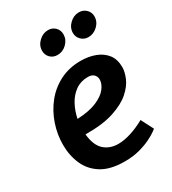

<svg xmlns="http://www.w3.org/2000/svg" viewBox="-178 -810 822 917"><g transform="rotate(-30 233.0 -351.5)"><path d="M294 -510Q337 -510 373 -496.5Q409 -483 430.5 -455.5Q452 -428 452 -384Q452 -359 438.5 -326.5Q425 -294 390.5 -263.5Q356 -233 295 -213Q234 -193 139 -194Q145 -132 175.5 -104Q206 -76 253 -76Q285 -76 323 -88Q361 -100 401 -122L436 -54Q436 -54 422.5 -44Q409 -34 383 -21Q357 -8 320.5 2Q284 12 238 12Q160 12 112.5 -17Q65 -46 43 -95.5Q21 -145 21 -204Q21 -261 39.5 -315.5Q58 -370 93 -414Q128 -458 179 -484Q230 -510 294 -510ZM285 -426Q246 -426 217 -405.5Q188 -385 169.5 -351Q151 -317 143 -277Q209 -280 250 -297.5Q291 -315 310 -339.5Q329 -364 329 -387Q329 -404 318 -415Q307 -426 285 -426ZM287 -661Q287 -632 265 -610.5Q243 -589 214 -589Q190 -589 174.5 -604.5Q159 -620 159 -643Q159 -672 181.5 -693.5Q204 -715 232 -715Q256 -715 271.5 -699.5Q287 -684 287 -661ZM458 -661Q458 -632 435.5 -610.5Q413 -589 384 -589Q361 -589 345 -605Q329 -621 329 -643Q329 -672 351.5 -693.5Q374 -715 402 -715Q426 -715 442 -699.5Q458 -684 458 -661Z"/></g></svg>

Font: Rosario
Style: Bold Italic
Weight: 700
Italic angle: -8.05°
Designer: Hector Gatti
Foundry: Omnibus Type
Version: Version 1.101; ttfautohint (v1.8.1.43-b0c9)